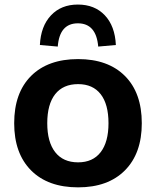

<svg xmlns="http://www.w3.org/2000/svg" viewBox="-20 -808 679 839"><path d="M321.3 10.7Q189.5 10.7 115.7 -63.5Q42 -137.7 42 -269.5Q42 -402.3 115.7 -476.1Q189.5 -549.8 321.3 -549.8Q452.1 -549.8 525.9 -476.1Q599.6 -402.3 599.6 -269.5Q599.6 -137.7 525.9 -63.5Q452.1 10.7 321.3 10.7ZM154.3 -611.3Q158.2 -693.4 202.6 -740.7Q247.1 -788.1 320.3 -788.1Q393.6 -788.1 438 -741.2Q482.4 -694.3 486.3 -611.3L409.2 -604.5Q400.4 -706.1 320.3 -706.1Q240.2 -706.1 232.4 -604.5ZM186.5 -269.5Q186.5 -187.5 221.2 -143.1Q255.9 -98.6 321.3 -98.6Q385.7 -98.6 419.9 -143.1Q454.1 -187.5 454.1 -269.5Q454.1 -352.5 419.9 -396.5Q385.7 -440.4 321.3 -440.4Q255.9 -440.4 221.2 -396.5Q186.5 -352.5 186.5 -269.5Z"/></svg>

Font: Min Sans Bold
Style: Regular
Weight: 700
Designer: Jinseong-Kim, NotoSansCJK, Nunito
Foundry: Jinseong-Kim
Version: Version 1.400;Glyphs 3.1.2 (3151)